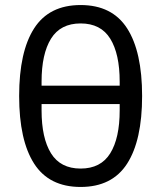

<svg xmlns="http://www.w3.org/2000/svg" viewBox="-20 -730 640 762"><path d="M56 -349Q56 -525 115.5 -617.5Q175 -710 300 -710Q425 -710 484.5 -617.5Q544 -525 544 -349Q544 -173 484.5 -80.5Q425 12 300 12Q175 12 115.5 -80.5Q56 -173 56 -349ZM455 -292V-317H145V-292Q145 -182 182.5 -121.5Q220 -61 300 -61Q380 -61 417.5 -121.5Q455 -182 455 -292ZM145 -390H455V-406Q455 -516 417.5 -576.5Q380 -637 300 -637Q220 -637 182.5 -576.5Q145 -516 145 -406Z"/></svg>

Font: iA Writer Mono V
Style: Regular
Weight: 400
Designer: Mike Abbink, Paul van der Laan, Pieter van Rosmalen
Foundry: Bold Monday
Version: Version 2.000